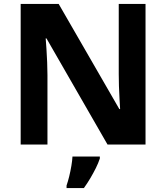

<svg xmlns="http://www.w3.org/2000/svg" viewBox="-20 -734 844 975"><path d="M719 0H526L216 -539H212Q214 -516 216 -484Q218 -452 219.5 -418Q221 -384 221 -353V0H85V-714H278L586 -180H590Q589 -200 587 -231.5Q585 -263 584 -297.5Q583 -332 583 -359V-714H719ZM487 71Q479 95 466.5 120Q454 145 439 170.5Q424 196 406 221H318V208Q325 188 331.5 161.5Q338 135 342.5 108Q347 81 348 61H487Z"/></svg>

Font: Noto Sans Syriac Eastern
Style: Bold
Weight: 700
Designer: Patrick Giasson and the Monotype Design Team
Foundry: Monotype Imaging Inc.
Version: Version 3.001